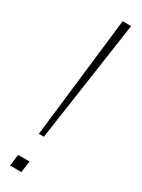

<svg xmlns="http://www.w3.org/2000/svg" viewBox="-209 -803 611 826"><g transform="rotate(30 96.0 -390.0)"><path d="M83 -180H58L128 -780H170ZM75 0H19L26 -57H83Z"/></g></svg>

Font: Tanohe Sans ExtraLight
Style: Italic
Weight: 200
Designer: Village Type and Design LLC & Cristiano Sobral
Foundry: Cooper Hewitt Smithsonian Design Museum
Version: Version 1.00;September 29, 2021;FontCreator 13.0.0.2655 64-b